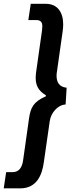

<svg xmlns="http://www.w3.org/2000/svg" viewBox="-73 -762 402 1030"><path d="M-53 248.5H35.5C126 248.5 153.5 173 162 109L194 -113C200 -155 235 -199 279 -201.5L284.5 -291.5C243 -295 230.5 -324 230.5 -354.5C230.5 -359.5 230.5 -365.5 231.5 -371L263 -593C265 -606.5 266 -619 266 -631C266 -696 235.5 -741.5 173 -741.5H92L79 -654.5H120.5C147.5 -654.5 154 -640.5 154 -621C154 -614 153.5 -607 152.5 -599.5L121 -377C119.5 -366 118.5 -354.5 118.5 -344C118.5 -308 130 -276 173 -251V-245.5C104.5 -215 91 -184 82.5 -125L51 97.5C46 135 30 161.5 -6 161.5H-40Z"/></svg>

Font: HK Grotesk ExtraBold
Style: Italic
Weight: 800
Italic angle: -16°
Designer: Alfredo Marco Pradil
Foundry: Hanken Design Co.
Version: Version 3.001;FEAKit 1.0